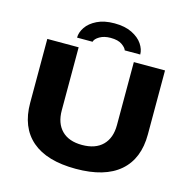

<svg xmlns="http://www.w3.org/2000/svg" viewBox="-125 -1002 1126 1136"><g transform="rotate(15 438.0 -433.5)"><path d="M245 -740Q245 -772 266.5 -804Q288 -836 331.5 -857.5Q375 -879 438 -879Q502 -879 545.5 -857.5Q589 -836 610.5 -804Q632 -772 632 -740H537Q533 -755 508.5 -772.5Q484 -790 438 -790Q398 -790 371 -774Q344 -758 340 -740ZM438 12Q260 12 168.5 -67Q77 -146 77 -295V-687H269V-301Q269 -222 312.5 -178Q356 -134 437 -134Q519 -134 563 -178Q607 -222 607 -301V-687H798V-295Q798 -146 706.5 -67Q615 12 438 12Z"/></g></svg>

Font: Archivo SemiExpanded ExtraBold
Style: Regular
Weight: 800
Width: 6
Designer: Hector Gatti
Foundry: Omnibus-Type
Version: Version 2.001; ttfautohint (v1.8.3)